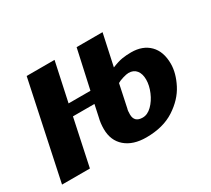

<svg xmlns="http://www.w3.org/2000/svg" viewBox="-143 -676 942 859"><g transform="rotate(-30 328.0 -247.0)"><path d="M287.5 -28C313.8 -5.3 349.7 6 395 6C453 6 501.5 -6.7 540.5 -32C579.5 -57.3 608.2 -87.8 626.5 -123.5C644.8 -159.2 654 -193 654 -225C654 -267 642.5 -299.7 619.5 -323C596.5 -346.3 565 -358 525 -358C508.3 -358 492.8 -356.8 478.5 -354.5C464.2 -352.2 446.3 -346.7 425 -338L460 -500H326L282 -300H169L212 -500H68L-38 0H106L157 -240H268L255 -179C250.3 -161 248 -142 248 -122C248 -82 261.2 -50.7 287.5 -28ZM472.5 -101C457.5 -86.3 441.7 -79 425 -79C396.3 -79 382 -92.7 382 -120C382 -133.3 383 -142.7 385 -148L410 -266C416 -270 425.5 -274 438.5 -278C451.5 -282 461.7 -284 469 -284C486.3 -284 499.7 -278.2 509 -266.5C518.3 -254.8 523 -239 523 -219C523 -199 518.3 -178 509 -156C499.7 -134 487.5 -115.7 472.5 -101Z"/></g></svg>

Font: DonutKreme
Style: Regular
Weight: 400
Designer: Impallari Type
Foundry: Impallari Type
Version: Version 2.100